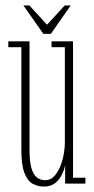

<svg xmlns="http://www.w3.org/2000/svg" viewBox="-20 -675 345 706"><path d="M141.5 11Q118.5 11 99.8 0.5Q81 -10 69.8 -39.2Q58.5 -68.5 58.5 -125V-501.5H10.5V-523H88.5V-124.5Q88.5 -80.5 95.8 -56.2Q103 -32 116 -22.2Q129 -12.5 146 -12.5Q170 -12.5 186.2 -35.2Q202.5 -58 210.5 -90.2Q218.5 -122.5 218.5 -151.5V-501.5H169.5V-523H248.5V-21.5H294V0H219.5V-67.5Q216 -50 207 -31.8Q198 -13.5 182 -1.2Q166 11 141.5 11ZM139.5 -550.5 66 -655H88L153 -584L218 -655H240L167 -550.5Z"/></svg>

Font: Imbue 48pt Thin
Style: Regular
Weight: 250
Designer: Tyler Finck
Foundry: Etcetera Type Company
Version: Version 1.102